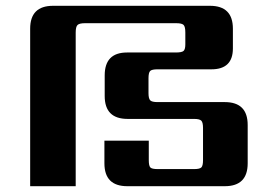

<svg xmlns="http://www.w3.org/2000/svg" viewBox="-20 -642 915 662"><path d="M340 -157H493V-90Q493 -70 498.5 -64.5Q504 -59 524 -59H649Q668 -59 674 -64.5Q680 -70 680 -90V-201Q680 -220 674 -226Q668 -232 649 -232H420Q341 -232 341 -311V-382Q341 -461 418 -461H586Q607 -461 613 -466.5Q619 -472 619 -489V-530Q619 -550 613 -556Q607 -562 588 -562H273Q254 -562 247.5 -556Q241 -550 241 -530V0H84V-543Q84 -622 163 -622H704Q783 -622 783 -543V-475Q783 -403 709 -403H523Q504 -403 498 -397.5Q492 -392 492 -372V-321Q492 -302 498 -296Q504 -290 523 -290H755Q834 -290 834 -211V-79Q834 0 755 0H419Q340 0 340 -79Z"/></svg>

Font: Sarpanch
Style: Bold
Weight: 700
Designer: Manushi Parikh (Devanagari and Latin), Jyotish Sonowal (Devanagari)
Foundry: Indian Type Foundry
Version: Version 2.004;PS 1.0;hotconv 1.0.78;makeotf.lib2.5.61930; tt